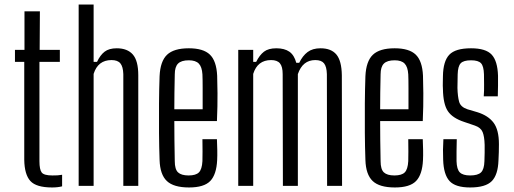

<svg xmlns="http://www.w3.org/2000/svg" viewBox="-20 -820 2267 847"><path d="M210 7Q140 7 114 -21.5Q88 -50 87 -115V-547H46V-600H88V-770H156L155 -600H244V-547H154V-109Q154 -72 164 -59Q174 -46 211 -46Q225 -46 234 -46.5Q243 -47 254 -49V2Q235 7 210 7Z M327 0V-800H393V-547H408Q422 -577 441.5 -592Q461 -607 495 -607Q542 -607 566 -579.5Q590 -552 590 -488V0H524V-493Q523 -526 511 -540.5Q499 -555 472 -555Q412 -555 393 -494V0Z M873 -206H937Q938 -183 938.5 -158.5Q939 -134 938 -114Q935 -50 907.5 -21.5Q880 7 814 7Q746 7 716 -21.5Q686 -50 684 -114Q682 -168 681.5 -233.5Q681 -299 681.5 -364Q682 -429 684 -484Q687 -550 717 -578.5Q747 -607 813 -607Q877 -607 906 -579Q935 -551 938 -486Q939 -463 939.5 -408.5Q940 -354 937 -286H749Q749 -244 749.5 -201.5Q750 -159 751 -109Q751 -73 765.5 -59.5Q780 -46 812 -46Q844 -46 857.5 -59.5Q871 -73 873 -109Q874 -146 873 -206ZM813 -554Q780 -554 765.5 -539.5Q751 -525 751 -492Q750 -448 749.5 -411Q749 -374 749 -338H874Q874 -391 874 -431.5Q874 -472 873 -492Q871 -525 857 -539.5Q843 -554 813 -554Z M1031 0V-600H1097V-547H1110Q1125 -577 1144.5 -592Q1164 -607 1199 -607Q1235 -607 1256.5 -592Q1278 -577 1287 -543H1300Q1315 -574 1337 -590.5Q1359 -607 1394 -607Q1441 -607 1464 -579.5Q1487 -552 1488 -488L1489 0H1423L1422 -493Q1421 -526 1409.5 -540.5Q1398 -555 1371 -555Q1315 -555 1294 -493V0H1228L1227 -493Q1227 -526 1215 -540.5Q1203 -555 1176 -555Q1116 -555 1097 -494V0Z M1781 -206H1845Q1846 -183 1846.5 -158.5Q1847 -134 1846 -114Q1843 -50 1815.5 -21.5Q1788 7 1722 7Q1654 7 1624 -21.5Q1594 -50 1592 -114Q1590 -168 1589.5 -233.5Q1589 -299 1589.5 -364Q1590 -429 1592 -484Q1595 -550 1625 -578.5Q1655 -607 1721 -607Q1785 -607 1814 -579Q1843 -551 1846 -486Q1847 -463 1847.5 -408.5Q1848 -354 1845 -286H1657Q1657 -244 1657.5 -201.5Q1658 -159 1659 -109Q1659 -73 1673.5 -59.5Q1688 -46 1720 -46Q1752 -46 1765.5 -59.5Q1779 -73 1781 -109Q1782 -146 1781 -206ZM1721 -554Q1688 -554 1673.5 -539.5Q1659 -525 1659 -492Q1658 -448 1657.5 -411Q1657 -374 1657 -338H1782Q1782 -391 1782 -431.5Q1782 -472 1781 -492Q1779 -525 1765 -539.5Q1751 -554 1721 -554Z M2054 7Q1989 7 1963 -21.5Q1937 -50 1935 -115Q1933 -158 1936 -206H1995Q1994 -176 1994 -152Q1994 -128 1994 -109Q1995 -73 2008.5 -59.5Q2022 -46 2054 -46Q2088 -46 2102 -59.5Q2116 -73 2117 -109Q2118 -127 2118 -146Q2118 -165 2118 -181Q2117 -218 2109 -237.5Q2101 -257 2075 -266L2028 -282Q1976 -299 1955.5 -330Q1935 -361 1934 -427Q1933 -442 1933.5 -455.5Q1934 -469 1934 -484Q1935 -550 1962 -578.5Q1989 -607 2058 -607Q2123 -607 2149 -579Q2175 -551 2177 -486Q2177 -467 2177 -442.5Q2177 -418 2176 -395H2114Q2116 -420 2115.5 -447Q2115 -474 2115 -492Q2114 -528 2102 -541Q2090 -554 2058 -554Q2025 -554 2012.5 -541Q2000 -528 1999 -492Q1999 -475 1998.5 -461Q1998 -447 1998 -432Q1999 -394 2005.5 -371Q2012 -348 2042 -338L2086 -325Q2134 -310 2157.5 -278.5Q2181 -247 2181 -184Q2181 -167 2180.5 -148.5Q2180 -130 2179 -113Q2177 -49 2149.5 -21Q2122 7 2054 7Z"/></svg>

Font: Big Shoulders Display
Style: Regular
Weight: 400
Designer: Patric King
Foundry: XO Type Co
Version: Version 1.000; ttfautohint (v1.8.2)